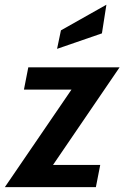

<svg xmlns="http://www.w3.org/2000/svg" viewBox="-49 -774 514 794"><path d="M-29 0 275 -445 296 -403.5H50L68 -495.5H445.5L142 -50.5L121 -92H365.5L347.5 0ZM187 -572 203 -648.5 391 -754.5 372.5 -636Z"/></svg>

Font: Cabin SemiCondensedSemiBold
Style: Italic
Weight: 600
Width: 4
Italic angle: -10°
Designer: Pablo Impallari
Foundry: Pablo Impallari. http://www.impallari.com Igino Marini. http://www.ikern.com
Version: Version 3.001